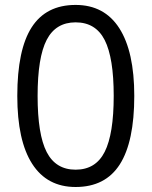

<svg xmlns="http://www.w3.org/2000/svg" viewBox="-20 -745 612 775"><path d="M522 -357.9Q522 -172.9 463.6 -81.5Q405.3 9.8 285.2 9.8Q169.9 9.8 109.9 -83.7Q49.8 -177.2 49.8 -357.9Q49.8 -544.4 107.9 -634.8Q166 -725.1 285.2 -725.1Q401.4 -725.1 461.7 -630.9Q522 -536.6 522 -357.9ZM131.8 -357.9Q131.8 -202.1 168.5 -131.1Q205.1 -60.1 285.2 -60.1Q366.2 -60.1 402.6 -132.1Q439 -204.1 439 -357.9Q439 -511.7 402.6 -583.3Q366.2 -654.8 285.2 -654.8Q205.1 -654.8 168.5 -584.2Q131.8 -513.7 131.8 -357.9Z"/></svg>

Font: f2_32663 
Style: Regular
Weight: 400
Foundry: Ascender Corporation
Version: Version 1.10